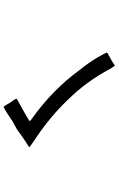

<svg xmlns="http://www.w3.org/2000/svg" viewBox="179 -871 642 1040"><g transform="rotate(90 500.0 -351.0)"><path d="M722.7 -152.3Q675.8 -117.2 671.9 -117.2Q671.9 -117.2 636.7 -97.7Q562.5 -46.9 558.6 -50.8Q554.7 -50.8 535.2 -85.9Q511.7 -117.2 515.6 -121.1Q636.7 -187.5 636.7 -191.4Q628.9 -199.2 617.2 -207Q464.8 -316.4 359.4 -460.9Q324.2 -503.9 293 -554.7Q261.7 -609.4 265.6 -609.4L269.5 -613.3Q269.5 -617.2 277.3 -617.2Q289.1 -625 304.7 -632.8L335.9 -652.3L351.6 -628.9Q421.9 -496.1 523.4 -394.5Q609.4 -304.7 718.8 -230.5Q765.6 -199.2 769.5 -195.3L777.3 -187.5Q769.5 -183.6 722.7 -152.3Z"/></g></svg>

Font: 和音 by 宁静之雨，公众号njzyshare
Style: Regular
Weight: 400
Designer: Steve Matteson
Foundry: Ascender Corporation
Version: Version 6.00;June 8, 2018;FontCreator 11.0.0.2388 32-bit